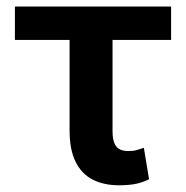

<svg xmlns="http://www.w3.org/2000/svg" viewBox="-20 -548 560 578"><path d="M495.1 -528.3V-427.7H24.9V-528.3ZM189.5 -528.3H318.8V-152.3Q318.8 -129.9 324.5 -116.7Q330.1 -103.5 340.6 -98.4Q351.1 -93.3 365.7 -93.3Q381.3 -93.3 391.6 -96.2Q401.9 -99.1 413.1 -103L428.7 -8.3Q405.3 2.9 384.5 6.3Q363.8 9.8 338.9 9.8Q292 9.8 258.5 -7.6Q225.1 -24.9 207.3 -61.5Q189.5 -98.1 189.5 -154.8Z"/></svg>

Font: Roboto SemiBold
Style: Regular
Weight: 600
Designer: Christian Robertson
Foundry: Google
Version: Version 3.009; 2024